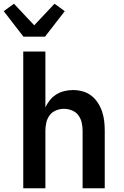

<svg xmlns="http://www.w3.org/2000/svg" viewBox="-44 -1012 664 1032"><path d="M81 0V-735H200V-434Q209 -455 224 -473.5Q239 -492 259 -504.5Q279 -517 302 -522.5Q325 -528 348 -528Q374 -528 400 -521Q426 -514 446.5 -498Q467 -482 481.5 -460Q496 -438 504.5 -413Q513 -388 516 -362Q519 -336 519 -310V0H400V-310Q400 -332 395 -353.5Q390 -375 377 -392.5Q364 -410 343 -418.5Q322 -427 300 -427Q278 -427 257 -418.5Q236 -410 223 -392.5Q210 -375 205 -353.5Q200 -332 200 -310V0ZM82 -815 -24 -952 31 -992 140 -876 249 -992 304 -952 198 -815Z"/></svg>

Font: R Plex Mono
Style: Bold
Weight: 700
Monospace: yes
Designer: Belleve Invis
Foundry: Belleve Invis
Version: Version 31.8.0